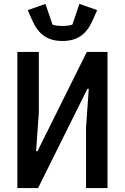

<svg xmlns="http://www.w3.org/2000/svg" viewBox="-20 -964 640 984"><path d="M69 0H175L428 -509H435L421 -312V0H531V-698H425L172 -189H165L179 -386V-698H69ZM300 -754C377 -754 422 -788 453 -856L478 -912L387 -944L351 -838C339 -833 316 -831 300 -831C284 -831 261 -833 249 -838L213 -944L122 -912L147 -856C178 -788 223 -754 300 -754Z"/></svg>

Font: IBM Plex Mono Medm
Style: Regular
Weight: 500
Monospace: yes
Designer: Mike Abbink, Paul van der Laan, Pieter van Rosmalen
Foundry: Bold Monday
Version: Version 2.004